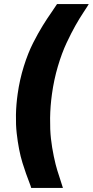

<svg xmlns="http://www.w3.org/2000/svg" viewBox="-20 -720 455 940"><path d="M132.8 200.2Q130.9 191.9 123.3 172.6Q115.7 153.3 107.7 130.6Q99.6 107.9 90.1 77.4Q80.6 46.9 73.5 10.3Q66.4 -26.4 61.8 -67.4Q57.1 -108.4 58.1 -158.4Q59.1 -208.5 66.4 -259.8Q76.2 -330.1 96.7 -395.5Q117.2 -460.9 142.1 -509.8Q167 -558.6 189.2 -594.5Q211.4 -630.4 232.7 -660.6Q253.9 -690.9 259.3 -700.2H414.6Q410.2 -691.9 389.4 -660.6Q368.7 -629.4 348.9 -594.2Q329.1 -559.1 305.9 -509.8Q282.7 -460.4 263.4 -395.3Q244.1 -330.1 234.4 -259.8Q226.1 -200.2 225.3 -142.1Q224.6 -84 229.5 -40.8Q234.4 2.4 243.4 45.4Q252.4 88.4 260.5 114Q268.6 139.6 277.3 166.3Q286.1 192.9 288.1 200.2Z"/></svg>

Font: Fivo Sans Black
Style: Regular
Weight: 900
Designer: Alexander Slobzheninov
Foundry: Alexander Slobzheninov
Version: 1.0